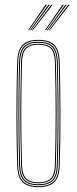

<svg xmlns="http://www.w3.org/2000/svg" viewBox="-20 -770 318 795"><path d="M139.2 5Q95.5 5 74.1 -15Q52.8 -35 51.2 -85Q49.2 -154.5 48.5 -223.4Q47.8 -292.2 48.4 -364.1Q49 -436 51.2 -514Q52.8 -563 73.4 -584Q94 -605 139.2 -605Q184.8 -605 205.2 -584Q225.8 -563 227.2 -514Q230 -410.8 230.4 -305.2Q230.8 -199.8 227.2 -85Q225.8 -35 204.4 -15Q183 5 139.2 5ZM139.2 1Q180.8 1 201.4 -18Q222 -37 223.2 -85.2Q226.8 -202 226.5 -305.8Q226.2 -409.5 223.2 -513.8Q222 -562.2 201.5 -581.6Q181 -601 139.2 -601Q97.8 -601 77.1 -581.6Q56.5 -562.2 55.2 -513.8Q53.2 -444.2 52.5 -375.2Q51.8 -306.2 52.4 -234.6Q53 -163 55.2 -85.2Q56.5 -37 77.1 -18Q97.8 1 139.2 1ZM139.2 -3Q97.8 -3 79.1 -22.1Q60.5 -41.2 59.2 -85.2Q57.2 -159 56.5 -229.2Q55.8 -299.5 56.5 -369.9Q57.2 -440.2 59.2 -513.8Q60.5 -558.5 79.1 -577.8Q97.8 -597 139.2 -597Q180.8 -597 199.4 -577.8Q218 -558.5 219.2 -513.8Q221.2 -444.2 222 -375.2Q222.8 -306.2 222.1 -234.5Q221.5 -162.8 219.2 -85.2Q218 -41.2 199.4 -22.1Q180.8 -3 139.2 -3ZM139.2 -7Q178.8 -7 196.4 -25.1Q214 -43.2 215.2 -85.5Q218.5 -196.2 218.5 -300Q218.5 -403.8 215.2 -513.5Q214 -556 196.4 -574.5Q178.8 -593 139.2 -593Q99.8 -593 82.1 -574.5Q64.5 -556 63.2 -513.5Q61.2 -443.8 60.5 -374.8Q59.8 -305.8 60.4 -234.4Q61 -163 63.2 -85.5Q64.5 -43.2 82.2 -25.1Q100 -7 139.2 -7ZM139.2 -11Q104 -11 86.2 -27.4Q68.5 -43.8 67.2 -85.5Q65.2 -159.5 64.5 -229.8Q63.8 -300 64.5 -370Q65.2 -440 67.2 -513.5Q68.5 -556 86.2 -572.5Q104 -589 139.2 -589Q174.5 -589 192.4 -572.5Q210.2 -556 211.2 -513.5Q214.2 -408.8 214.5 -305.5Q214.8 -202.2 211.2 -85.5Q210.2 -43.8 192.4 -27.4Q174.5 -11 139.2 -11ZM139.2 -15Q174.5 -15 190.4 -31.5Q206.2 -48 207.2 -85.8Q210.5 -197.2 210.5 -299.9Q210.5 -402.5 207.2 -513.5Q206.2 -551.8 190.4 -568.4Q174.5 -585 139.2 -585Q104 -585 88.2 -568.4Q72.5 -551.8 71.2 -513.5Q69.2 -439 68.5 -368.8Q67.8 -298.5 68.5 -228.8Q69.2 -159 71.2 -85.8Q72.5 -48 88.2 -31.5Q104 -15 139.2 -15ZM96.2 -645 168.2 -750H174.2L100.2 -645ZM104.2 -645 180.2 -750H186.2L108.2 -645ZM112.2 -645 192.2 -750H198.2L116.2 -645ZM166.2 -645 238.2 -750H244.2L170.2 -645ZM174.2 -645 250.2 -750H256.2L178.2 -645ZM182.2 -645 262.2 -750H268.2L186.2 -645Z"/></svg>

Font: Big Shoulders Inline Display SC Thin
Style: Regular
Weight: 100
Designer: Patric King
Foundry: XO Type Co
Version: Version 2.002